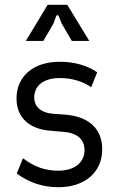

<svg xmlns="http://www.w3.org/2000/svg" viewBox="-20 -770 487 802"><path d="M224 12C337 12 407 -53 407 -146C407 -230 354 -282 255 -291L199 -295C153 -299 123 -323 123 -363C123 -414 165 -444 229 -444C284 -444 326 -429 361 -406L386 -468C343 -497 291 -512 229 -512C119 -512 49 -451 49 -359C49 -274 108 -230 191 -224L247 -219C307 -214 333 -184 333 -143C333 -93 294 -57 223 -57C172 -57 126 -71 76 -109L50 -45C100 -9 155 12 224 12ZM88 -599H161L203 -671L214 -701C217 -709 223 -709 226 -701L238 -671L280 -599H353L261 -750H179Z"/></svg>

Font: Finlandica
Style: Regular
Weight: 400
Designer: Niklas Ekholm, Juho Hiilivirta, Jaakko Suomalainen
Foundry: Helsinki Type Studio
Version: Version 2.000;Glyphs 3.2 (3202)